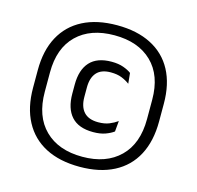

<svg xmlns="http://www.w3.org/2000/svg" viewBox="-98 -754 891 869"><g transform="rotate(15 347.0 -319.5)"><path d="M347.5 12Q253.5 12 187.5 -22.2Q121.5 -56.5 86.8 -121.8Q52 -187 52 -279.5V-362Q52 -454 86.8 -518.5Q121.5 -583 187.5 -617Q253.5 -651 347.5 -651Q441 -651 507.2 -617Q573.5 -583 608 -518.5Q642.5 -454 642.5 -362V-279.5Q642.5 -187 608 -121.8Q573.5 -56.5 507.2 -22.2Q441 12 347.5 12ZM366 -155.5Q297.5 -155.5 264 -192.8Q230.5 -230 230.5 -299.5V-342Q230.5 -411 264.2 -448Q298 -485 366 -485Q398 -485 421.5 -476.5Q445 -468 458.5 -457.5L463.5 -408Q447 -420.5 425.8 -429Q404.5 -437.5 374.5 -437.5Q330 -437.5 308.5 -413.2Q287 -389 287 -343.5V-299.5Q287 -253.5 309.2 -229Q331.5 -204.5 376.5 -204.5Q406.5 -204.5 428 -213.2Q449.5 -222 466 -234L461.5 -184Q447 -173 423.2 -164.2Q399.5 -155.5 366 -155.5ZM347.5 -35Q459 -35 523 -97.8Q587 -160.5 587 -275.5V-366Q587 -480 523 -542Q459 -604 347.5 -604Q235.5 -604 171.8 -542Q108 -480 108 -366V-275.5Q108 -160.5 171.8 -97.8Q235.5 -35 347.5 -35Z"/></g></svg>

Font: Anek Telugu
Style: Regular
Weight: 400
Designer: Omkar Bhoir (Telugu), Yesha Goshar (Latin)
Foundry: Ek Type
Version: Version 1.003